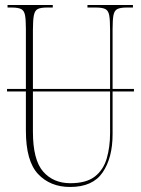

<svg xmlns="http://www.w3.org/2000/svg" viewBox="-20 -734 561 764"><path d="M259 10Q180 10 131.5 -41.5Q83 -93 83 -214V-370H8V-380H83V-619Q83 -656 79.5 -674Q76 -692 64 -698Q52 -704 27 -704H10V-714H190V-704H167Q143 -704 131 -698.5Q119 -693 115 -674Q111 -655 111 -616V-380H418V-617Q418 -655 414.5 -673.5Q411 -692 399 -698Q387 -704 362 -704H328V-714H509V-704H484Q459 -704 447 -698Q435 -692 431.5 -673.5Q428 -655 428 -617V-380H513V-370H428V-200Q428 -106 388.5 -48Q349 10 259 10ZM111 -210Q111 -98 151.5 -51.5Q192 -5 260 -5Q324 -5 358 -32Q392 -59 405 -104.5Q418 -150 418 -204V-370H111Z"/></svg>

Font: Noto Serif Display ExtraCondensed Thin
Style: Regular
Weight: 100
Width: 2
Designer: Monotype Design Team
Foundry: Monotype Imaging Inc.
Version: Version 2.009